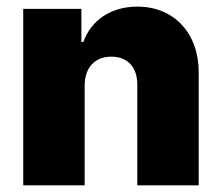

<svg xmlns="http://www.w3.org/2000/svg" viewBox="-20 -557 664 577"><path d="M234.4 -299.8C234.4 -354.5 265.6 -386.7 314.5 -386.7C364.3 -386.7 393.6 -354.5 392.6 -299.8V0H577.1V-337.9C578.1 -455.1 504.9 -537.1 392.6 -537.1C314.5 -537.1 253.9 -497.1 230.5 -430.7H224.6V-530.3H49.8V0H234.4Z"/></svg>

Font: Pretendard Black
Style: Regular
Weight: 900
Designer: Base glyphs from Inter by Rasmus Andersson; Hangeul glyphs from Noto Sans CJK(Source Han Sans) by Jang Soo-young and Kan
Foundry: Kil Hyung-jin
Version: Version 1.309;Glyphs 3.2 (3225)